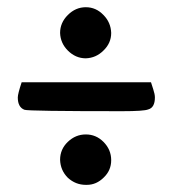

<svg xmlns="http://www.w3.org/2000/svg" viewBox="-20 -644 501 532"><path d="M217.8 -624Q246.1 -624 266.6 -602.5Q287.1 -582 288.1 -552.7Q288.1 -524.4 266.6 -503.9Q246.1 -483.4 217.8 -482.4Q189.5 -482.4 168 -503.9Q147.5 -524.4 146.5 -552.7Q146.5 -581.1 168 -602.5Q189.5 -624 217.8 -624ZM217.8 -271.5Q246.1 -271.5 266.6 -251Q288.1 -229.5 288.1 -200.2Q288.1 -171.9 267.6 -152.3Q247.1 -131.8 220.7 -131.8Q219.7 -131.8 217.8 -131.8Q189.5 -131.8 168 -151.4Q147.5 -171.9 146.5 -201.2Q146.5 -230.5 168 -251Q189.5 -271.5 217.8 -271.5ZM29.3 -374Q29.3 -383.8 40 -416Q219.7 -416 398.4 -416Q400.4 -409.2 404.8 -396Q409.2 -382.8 409.2 -374Q409.2 -345.7 390.6 -340.8Q378.9 -335.9 318.4 -335.9Q58.6 -335.9 47.9 -339.8Q29.3 -346.7 29.3 -374Z"/></svg>

Font: Semi-Sweet
Style: Book
Weight: 400
Designer: Walter E Stewart
Version: 0.5